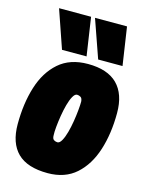

<svg xmlns="http://www.w3.org/2000/svg" viewBox="-120 -862 719 944"><g transform="rotate(15 240.0 -390.0)"><path d="M216 9Q112 9 62 -40.5Q12 -90 12 -186Q12 -291 38.5 -376Q65 -461 122 -511Q179 -561 270 -561Q370 -561 420 -511Q470 -461 470 -365Q470 -260 443 -175.5Q416 -91 360 -41Q304 9 216 9ZM224 -150Q235 -150 245 -168Q255 -186 262.5 -213.5Q270 -241 275 -272Q280 -303 282.5 -330Q285 -357 285 -373Q284 -390 275.5 -395.5Q267 -401 257 -401Q246 -401 236 -383Q226 -365 218.5 -337.5Q211 -310 206 -279Q201 -248 198.5 -221Q196 -194 197 -178Q197 -161 205.5 -155.5Q214 -150 224 -150ZM128 -595 61 -789H224L253 -595ZM312 -595 244 -789H407L436 -595Z"/></g></svg>

Font: Georama SemiCondensed Black
Style: Italic
Weight: 900
Width: 4
Italic angle: -9°
Designer: Jean-Baptiste Levee
Foundry: Production Type
Version: Version 1.000